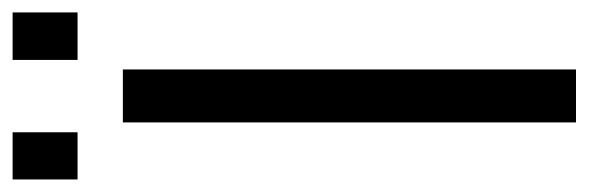

<svg xmlns="http://www.w3.org/2000/svg" viewBox="-338 -602 938 306"><g transform="rotate(-90 131.0 -449.0)"><path d="M264.2 -794.4H188.5V-897.9H264.2ZM73.2 -794.4H-2V-897.9H73.2ZM173.3 0H88.9V-722.2H173.3Z"/></g></svg>

Font: Oxygen
Style: Regular
Weight: 400
Designer: Vernon Adams
Foundry: Vernon Adams
Version: Version Release 0.2.3 webfont; ttfautohint (v0.93.3-1d66) -l